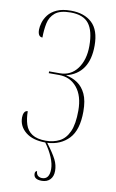

<svg xmlns="http://www.w3.org/2000/svg" viewBox="-102 -778 633 1051"><g transform="rotate(10 214.5 -252.5)"><path d="M208 220Q163 220 163 188Q163 174 174 172Q175 190 184.5 197.5Q194 205 207 205Q248 205 248 148Q248 119 233 83Q218 47 191 10Q121 10 81.5 -22Q42 -54 42 -103Q42 -119 48 -130.5Q54 -142 67 -142Q67 -101 77.5 -68.5Q88 -36 115.5 -18Q143 0 192 0Q234 0 267.5 -17Q301 -34 320 -76Q339 -118 339 -193Q339 -275 301 -321Q263 -367 201 -367H144V-377H203Q265 -377 301 -426Q337 -475 337 -552Q337 -635 306.5 -675Q276 -715 205 -715Q146 -715 118.5 -692Q91 -669 83.5 -632Q76 -595 76 -553Q50 -553 50 -593Q50 -609 56.5 -631.5Q63 -654 79.5 -675.5Q96 -697 126.5 -711Q157 -725 205 -725Q279 -725 322 -685Q365 -645 365 -559Q365 -404 239 -372Q276 -365 304.5 -345.5Q333 -326 350 -289.5Q367 -253 367 -193Q367 -90 321.5 -42Q276 6 202 10Q241 62 256 92Q271 122 271 154Q271 185 254 202.5Q237 220 208 220Z"/></g></svg>

Font: Noto Serif Display ExtraCondensed Thin
Style: Regular
Weight: 100
Width: 2
Designer: Monotype Design Team
Foundry: Monotype Imaging Inc.
Version: Version 2.009